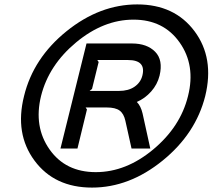

<svg xmlns="http://www.w3.org/2000/svg" viewBox="-20 -835 980 870"><path d="M625 -492Q643 -563 560 -563H421L427 -554L397 -432L386 -423H519Q562 -423 589.5 -442Q617 -461 625 -492ZM626 -321 661 -162H576L548 -288Q541 -320 522 -334Q503 -348 464 -348H368L374 -339L331 -162H254L372 -638H578Q646 -638 683 -600.5Q720 -563 703 -492Q693 -452 665 -420.5Q637 -389 600 -373Q618 -355 626 -321ZM832 -400Q867 -539 794 -642.5Q721 -746 585 -746Q449 -746 325 -643Q201 -540 166 -400Q132 -261 204.5 -158Q277 -55 414 -55Q551 -55 674.5 -158Q798 -261 832 -400ZM910 -400Q867 -229 716.5 -107Q566 15 397 15Q227 15 136.5 -107Q46 -229 89 -400Q131 -572 281.5 -693.5Q432 -815 602 -815Q771 -815 861.5 -693.5Q952 -572 910 -400Z"/></svg>

Font: Sinkin Sans 400 Italic
Style: Italic
Weight: 400
Italic angle: -112°
Designer: Keith Bates
Foundry: K-Type
Version: Sinkin Sans (version 1.0)  by Keith Bates   •   © 2014   www